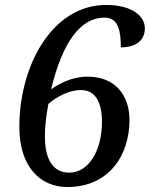

<svg xmlns="http://www.w3.org/2000/svg" viewBox="-20 -744 604 774"><path d="M251 10C421 10 502 -120 502 -260C502 -355 449 -435 333 -435C268 -435 216 -405 186 -384C232 -575 305 -673 401 -673C460 -673 467 -613 467 -553C529 -553 564 -582 564 -630C564 -680 511 -724 408 -724C191 -724 58 -481 58 -232C58 -70 144 10 251 10ZM259 -48C199 -48 161 -93 161 -196C161 -234 166 -275 175 -325C206 -352 256 -381 306 -381C362 -381 391 -336 391 -253C391 -137 338 -48 259 -48Z"/></svg>

Font: Noto Serif Tamil Medium
Style: Italic
Weight: 500
Italic angle: -12°
Designer: Indian Type Foundry, Tom Grace, and the Monotype Design Team
Foundry: Monotype Imaging Inc.
Version: Version 2.003